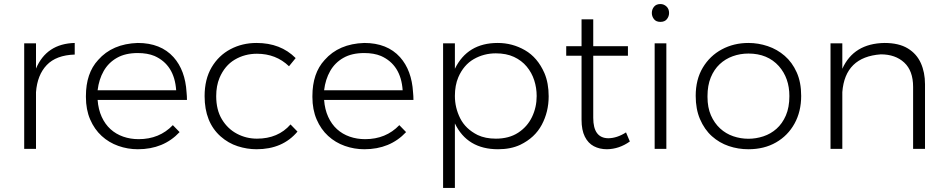

<svg xmlns="http://www.w3.org/2000/svg" viewBox="-20 -738 4690 952"><path d="M158.5 0H100V-523H158.5V-398Q211 -521.5 350.5 -525V-467.5Q258.5 -464.5 211.8 -415.5Q165 -366.5 158.5 -281Z M663.5 2Q613.5 2 566.8 -14.5Q520 -31 484 -64Q448 -97 427 -145.8Q406 -194.5 406 -257V-261.5Q406 -375 466.5 -440.5Q537 -521 663 -525Q777 -525 840.5 -454.5Q898.5 -389.5 905 -280.5Q907 -261.5 907 -242.5H464Q467.5 -195.5 484.2 -158.8Q501 -122 528 -97.5Q555 -73 590.8 -60.5Q626.5 -48 667.5 -48Q770.5 -48 837 -117.5L870.5 -83Q791 2 663.5 2ZM853.5 -290.5Q845 -416.5 746 -460.5Q711 -475 663 -475Q601.5 -475 559.8 -451.2Q518 -427.5 494.2 -386Q470.5 -344.5 464 -290.5Z M1252 2Q1205 2 1158.5 -13Q1112 -28 1074 -61.5Q994.5 -132 994.5 -261.5Q994.5 -345 1029.2 -404Q1064 -463 1122.5 -494Q1181 -525 1252 -525Q1371.5 -525 1446 -450L1413 -409.5Q1348.5 -471.5 1254 -471.5Q1193.5 -471.5 1144 -442.2Q1094.5 -413 1068.5 -352Q1052 -312.5 1052 -261.5Q1052 -193 1080.5 -146Q1109 -99 1155 -74.8Q1201 -50.5 1254 -50.5Q1359 -50.5 1420.5 -121L1455 -85.5Q1381.5 2 1252 2Z M1786.5 2Q1736.5 2 1689.8 -14.5Q1643 -31 1607 -64Q1571 -97 1550 -145.8Q1529 -194.5 1529 -257V-261.5Q1529 -375 1589.5 -440.5Q1660 -521 1786 -525Q1900 -525 1963.5 -454.5Q2021.5 -389.5 2028 -280.5Q2030 -261.5 2030 -242.5H1587Q1590.5 -195.5 1607.2 -158.8Q1624 -122 1651 -97.5Q1678 -73 1713.8 -60.5Q1749.5 -48 1790.5 -48Q1893.5 -48 1960 -117.5L1993.5 -83Q1914 2 1786.5 2ZM1976.5 -290.5Q1968 -416.5 1869 -460.5Q1834 -475 1786 -475Q1724.5 -475 1682.8 -451.2Q1641 -427.5 1617.2 -386Q1593.5 -344.5 1587 -290.5Z M2235.5 194H2177V-523H2235.5V-397Q2298 -525 2448 -525Q2520.5 -525 2583 -489Q2645.5 -453 2679.5 -375.5Q2700.5 -326 2700.5 -260.5Q2700.5 -183.5 2666.2 -119.2Q2632 -55 2559.5 -20Q2512.5 2 2449.5 2Q2297 2 2235.5 -126ZM2438.5 -50.5Q2504 -50.5 2549.2 -80Q2594.5 -109.5 2617.8 -157.8Q2641 -206 2641 -262Q2641 -302.5 2628.8 -340.2Q2616.5 -378 2591.5 -408Q2566.5 -438 2528.5 -455.8Q2490.5 -473.5 2438.5 -473.5Q2379 -473.5 2329 -444.8Q2279 -416 2252.5 -355Q2235.5 -315 2235.5 -262Q2235.5 -203.5 2262 -151Q2288.5 -98.5 2348.5 -68.5Q2386.5 -50.5 2438.5 -50.5Z M2989.5 2Q2953 2 2924.5 -13Q2896 -28 2879.8 -60.5Q2863.5 -93 2863.5 -144.5V-461.5H2787.5V-509H2863.5V-642H2921.5V-509H3093.5V-461.5H2921.5V-153.5Q2921.5 -53.5 2996 -52.5Q3039.5 -53 3084 -81.5L3103 -36.5Q3050.5 1 2989.5 2Z M3254.5 -629.5Q3233 -629.5 3222.5 -643.2Q3212 -657 3212 -673.5Q3212 -691.5 3223 -704.8Q3234 -718 3254.5 -718Q3271.5 -718 3284.5 -706Q3297.5 -694 3297.5 -673.5Q3297.5 -657 3286.8 -643.2Q3276 -629.5 3254.5 -629.5ZM3284 0H3226V-523H3284Z M3691 2Q3640 2 3593.5 -13.8Q3547 -29.5 3510 -62.5Q3473 -95.5 3450.5 -148Q3429.5 -197.5 3429.5 -262.5Q3429.5 -344 3464.8 -402.8Q3500 -461.5 3559.2 -493.2Q3618.5 -525 3691 -525Q3740 -525 3786.8 -509.2Q3833.5 -493.5 3870.8 -461.2Q3908 -429 3930.2 -379.5Q3952.5 -330 3952.5 -262.5Q3952.5 -185 3919.5 -125.2Q3886.5 -65.5 3827.8 -31.8Q3769 2 3691 2ZM3691 -50Q3728.5 -50 3765 -62Q3801.5 -74 3830.2 -99.5Q3859 -125 3876.5 -165.2Q3894 -205.5 3894 -261.5Q3894 -351 3842 -410Q3786 -472.5 3691 -472.5Q3650 -472.5 3613.2 -459.2Q3576.5 -446 3548.5 -419.8Q3520.5 -393.5 3504.2 -353.8Q3488 -314 3488 -261.5V-257.5Q3488 -205 3505 -166.2Q3522 -127.5 3550.5 -101.2Q3579 -75 3615.5 -62.5Q3652 -50 3691 -50Z M4566.5 0H4507.5V-307Q4507.5 -387 4463.5 -427.8Q4419.5 -468.5 4347.5 -468.5Q4170 -456 4156.5 -281.5V0H4098V-523H4156.5V-397Q4213 -522.5 4365.5 -525Q4436.5 -525 4480.8 -498.2Q4525 -471.5 4545.8 -425.2Q4566.5 -379 4566.5 -320.5Z"/></svg>

Font: Argentum Novus Light
Style: Regular
Weight: 300
Designer: Julieta Ulanovsky (font) & Cristiano Sobral (main changes)
Foundry: Julieta Ulanovsky (font) & Cristiano Sobral (main changes)
Version: Version 3.00;November 27, 2020;FontCreator 13.0.0.2655 64-bi